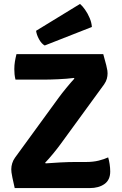

<svg xmlns="http://www.w3.org/2000/svg" viewBox="-20 -959 620 979"><path d="M279 -460.5Q293.5 -480.5 317 -509.2Q340.5 -538 359.5 -558.5L356.5 -561.5Q321.5 -557 277.2 -555Q233 -553 202.5 -553H59Q55.5 -567 54.2 -580.2Q53 -593.5 53 -606.5Q53 -627 56 -645Q59 -663 64 -683H506.5Q517 -645.5 521.8 -626.5Q526.5 -607.5 527.5 -599.2Q528.5 -591 528.5 -585Q528.5 -571.5 524.8 -557.5Q521 -543.5 511 -529L288 -223Q273.5 -203 251.5 -176.2Q229.5 -149.5 210 -129L213 -126Q245 -128.5 288 -130.8Q331 -133 363 -133H418.5Q455 -133 483 -140Q511 -147 531.5 -156.5Q536 -142 539 -122.5Q542 -103 542 -84.5Q542 -41.5 512.8 -20.8Q483.5 0 437.5 0H55Q47 -35.5 43.2 -53.5Q39.5 -71.5 38.5 -80.2Q37.5 -89 37.5 -96Q37.5 -110.5 42.2 -126.2Q47 -142 56.5 -155ZM388 -939Q400 -929 413.5 -910Q427 -891 437 -867.5Q447 -844 448.5 -821.5L208 -727Q191.5 -736 179 -759Q166.5 -782 164 -802Z"/></svg>

Font: Signika SC
Style: Bold
Weight: 700
Designer: Anna Giedryś
Foundry: Anna Giedryś
Version: Version 2.000; ttfautohint (v1.8.3) -l 8 -r 50 -G 200 -x 9 -